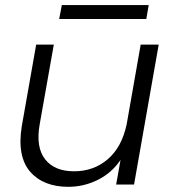

<svg xmlns="http://www.w3.org/2000/svg" viewBox="-20 -720 673 749"><path d="M599.1 -545.9 502.9 0H433.1L450.2 -96.2Q416.5 -45.9 362.1 -18.6Q307.6 8.8 246.1 8.8Q198.7 8.8 161.6 -5.6Q124.5 -20 98.6 -49.1Q72.8 -78.1 64 -122.6Q55.2 -167 64.9 -227.1L121.1 -545.9H189.9L134.8 -234.9Q119.1 -146 155.8 -98.9Q192.4 -51.8 269 -51.8Q345.2 -51.8 400.1 -98.6Q455.1 -145.5 474.1 -234.9L528.8 -545.9ZM210.9 -646 221.2 -700.2H560.1L550.8 -646Z"/></svg>

Font: SVN-Poppins Light
Style: Italic
Weight: 300
Italic angle: -10°
Designer: Ninad Kale (Devanagari), Jonny Pinhorn (Latin)
Foundry: Indian Type Foundry
Version: Version 3.002 2017